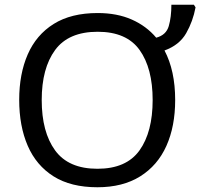

<svg xmlns="http://www.w3.org/2000/svg" viewBox="-20 -780 845 810"><path d="M719 -358Q719 -247 682 -164.5Q645 -82 571.5 -36Q498 10 391 10Q279 10 206 -36Q133 -82 97 -165Q61 -248 61 -359Q61 -468 97 -550.5Q133 -633 206.5 -679Q280 -725 392 -725Q474 -725 536 -697.5Q598 -670 639 -621Q681 -632 692 -670Q703 -708 703 -760H798L805 -749Q794 -690 765.5 -640Q737 -590 674 -567Q719 -482 719 -358ZM156 -358Q156 -223 212.5 -145.5Q269 -68 391 -68Q513 -68 568.5 -145.5Q624 -223 624 -358Q624 -492 569 -569Q514 -646 392 -646Q269 -646 212.5 -569Q156 -492 156 -358Z"/></svg>

Font: Apis
Style: Regular
Weight: 400
Designer: Monotype Design Team
Foundry: Monotype Imaging Inc.
Version: Version 2.000; build 0001